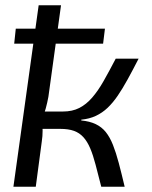

<svg xmlns="http://www.w3.org/2000/svg" viewBox="-20 -710 577 730"><path d="M507 -487Q485 -444 465.5 -408.5Q446 -373 427.5 -346Q409 -319 389 -300Q369 -281 344.5 -269.5Q320 -258 289 -255V-252Q321 -249 344 -238Q367 -227 382.5 -207.5Q398 -188 409.5 -159Q421 -130 431.5 -90.5Q442 -51 454 0H365Q353 -47 343.5 -83.5Q334 -120 323 -146Q312 -172 297 -188.5Q282 -205 261 -212.5Q240 -220 209 -220L219 -286Q255 -286 281.5 -299.5Q308 -313 330.5 -339Q353 -365 374 -402Q395 -439 420 -487ZM212 -690 164 -342Q160 -320 154 -298Q148 -276 139 -255Q142 -234 142 -213Q142 -192 139 -173L116 0H31L127 -690ZM250 -286 241 -220H121L131 -286ZM379 -601 372 -544H34L40 -601Z"/></svg>

Font: Exo 2
Style: Italic
Weight: 400
Italic angle: -8°
Designer: Natanael Gama
Foundry: Natanael Gama
Version: Version 2.010